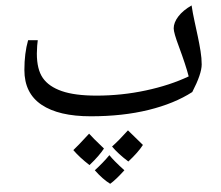

<svg xmlns="http://www.w3.org/2000/svg" viewBox="-20 -563 812 707"><path d="M314 -134.8Q196.3 -134.8 133.1 -177.2Q69.8 -219.7 69.8 -305.2Q69.8 -367.2 83.5 -415H119.1Q118.2 -411.1 116.9 -394.5Q115.7 -377.9 115.7 -365.7Q115.7 -307.6 137.7 -275.9Q159.7 -244.1 207.8 -227.5Q255.9 -210.9 335 -210.9Q428.2 -210.9 517.1 -230Q606 -249 674.8 -281.7Q664.1 -323.2 638.7 -391.6Q619.6 -442.4 619.6 -458.5Q619.6 -480 636.7 -502.4Q653.8 -524.9 685.5 -543Q689.9 -513.7 696.3 -484.9Q702.6 -456.1 708.5 -428.2Q714.4 -400.4 718.5 -374.5Q722.7 -348.6 722.7 -325.7Q722.7 -291 688 -224.1Q622.1 -181.6 527.1 -158.2Q432.1 -134.8 314 -134.8ZM365.2 -533.2ZM377.9 -105.5ZM377.9 -83ZM362.8 -16.1Q346.2 9.8 309.6 44.9Q272.9 16.6 250 -10.3Q263.7 -22.5 308.1 -70.8Q319.8 -57.1 362.8 -16.1ZM506.3 -29.3Q488.3 -1.5 452.6 31.7Q415.5 3.9 392.6 -23.4Q418.9 -46.9 451.2 -83ZM438 64Q405.8 99.6 385.7 113.8Q357.9 96.7 329.1 64Q359.4 36.6 382.8 8.3Q397.9 27.8 438 64ZM379.9 -19ZM377.9 -83ZM385.7 123.5Z"/></svg>

Font: Noto Naskh Arabic UI
Style: Regular
Weight: 400
Designer: Monotype Design team
Foundry: Monotype Imaging Inc.
Version: Version 1.05